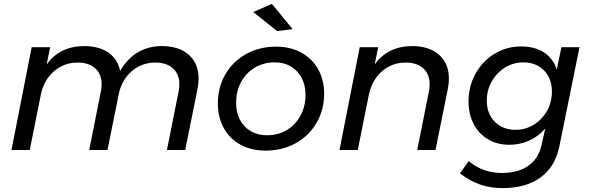

<svg xmlns="http://www.w3.org/2000/svg" viewBox="-20 -772 3029 988"><path d="M1002 -367Q1002 -341 996 -312L933 0H839L899 -301Q903 -318 903 -338Q903 -390 870.5 -420Q838 -450 779 -450Q712 -450 661.5 -408.5Q611 -367 593 -297L533 0H439L499 -301Q503 -318 503 -338Q503 -390 470.5 -420Q438 -450 379 -450Q309 -450 257 -404.5Q205 -359 190 -284L133 0H39L143 -529H238L220 -440Q286 -533 411 -535Q489 -535 537.5 -501.5Q586 -468 598 -407Q672 -533 811 -535Q901 -535 951.5 -490Q1002 -445 1002 -367Z M1648 -291Q1648 -206 1608.5 -139Q1569 -72 1500.5 -34.5Q1432 3 1347 3Q1273 3 1217.5 -27.5Q1162 -58 1131.5 -113Q1101 -168 1101 -239Q1101 -323 1140 -390Q1179 -457 1247.5 -494.5Q1316 -532 1401 -532Q1474 -532 1530 -501.5Q1586 -471 1617 -416Q1648 -361 1648 -291ZM1195 -243Q1195 -168 1239 -122Q1283 -76 1355 -76Q1411 -76 1455.5 -102.5Q1500 -129 1526 -176.5Q1552 -224 1552 -284Q1552 -358 1508.5 -404.5Q1465 -451 1393 -451Q1337 -451 1292 -424.5Q1247 -398 1221 -350.5Q1195 -303 1195 -243ZM1379 -752 1486 -622 1406 -612 1283 -710Z M2290 -367Q2290 -341 2284 -312L2221 0H2127L2187 -301Q2191 -318 2191 -338Q2191 -390 2158.5 -420Q2126 -450 2067 -450Q1997 -450 1945.5 -405Q1894 -360 1878 -284L1821 0H1727L1831 -529H1926L1908 -440Q1974 -533 2099 -535Q2189 -535 2239.5 -490Q2290 -445 2290 -367Z M2347 120 2392 57Q2464 118 2562 118Q2645 118 2697.5 82Q2750 46 2766 -23L2786 -111Q2751 -70 2703 -48.5Q2655 -27 2601 -27Q2539 -27 2491.5 -55Q2444 -83 2417.5 -133.5Q2391 -184 2391 -250Q2391 -328 2427 -393Q2463 -458 2525 -495.5Q2587 -533 2662 -533Q2732 -533 2779 -502.5Q2826 -472 2845 -414L2869 -529H2962L2858 -17Q2836 87 2761 141.5Q2686 196 2565 196Q2503 196 2450 177.5Q2397 159 2347 120ZM2820 -301Q2820 -368 2779.5 -409.5Q2739 -451 2673 -451Q2622 -451 2579 -424.5Q2536 -398 2510.5 -353Q2485 -308 2485 -254Q2485 -187 2526 -145.5Q2567 -104 2633 -104Q2684 -104 2727 -130.5Q2770 -157 2795 -202Q2820 -247 2820 -301Z"/></svg>

Font: Gontserrat
Style: Italic
Weight: 400
Italic angle: -11.3°
Designer: Julieta Ulanovsky
Foundry: Julieta Ulanovsky
Version: Version 6.001